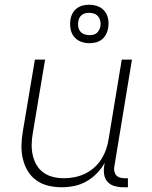

<svg xmlns="http://www.w3.org/2000/svg" viewBox="-20 -781 640 809"><path d="M240 8Q211 8 183.5 1.5Q156 -5 133.5 -21Q111 -37 97 -60.5Q83 -84 76.5 -111Q70 -138 70.5 -167.5Q71 -197 76 -226L127 -530H170L118 -219Q114 -196 113.5 -172.5Q113 -149 118 -127Q123 -105 134 -86Q145 -67 163 -54Q181 -41 203.5 -35.5Q226 -30 249 -30Q272 -30 294.5 -34.5Q317 -39 338 -49Q359 -59 377 -75Q395 -91 407.5 -111Q420 -131 427.5 -153Q435 -175 438 -197L493 -530H536L462 -81Q460 -71 461.5 -61Q463 -51 469 -43.5Q475 -36 484.5 -33Q494 -30 504 -30H519V8H498Q480 8 462.5 3Q445 -2 433.5 -14.5Q422 -27 419 -45Q416 -63 419 -81L421 -95Q408 -71 388 -50.5Q368 -30 344 -16.5Q320 -3 293 2.5Q266 8 240 8ZM356 -599Q337 -599 319.5 -606Q302 -613 291 -627.5Q280 -642 277 -661Q274 -680 277 -700Q279 -713 286 -725.5Q293 -738 304.5 -746.5Q316 -755 329.5 -758Q343 -761 356 -761Q376 -761 393.5 -754Q411 -747 422 -732.5Q433 -718 436 -699Q439 -680 435 -660Q433 -647 426 -634.5Q419 -622 407.5 -613.5Q396 -605 382.5 -602Q369 -599 356 -599ZM356 -633Q364 -633 372 -634.5Q380 -636 386.5 -641Q393 -646 397 -653.5Q401 -661 403 -669Q405 -680 403 -691Q401 -702 394.5 -710.5Q388 -719 378 -723Q368 -727 356 -727Q349 -727 341 -725.5Q333 -724 326 -719Q319 -714 315 -706.5Q311 -699 310 -691Q308 -680 309.5 -669Q311 -658 317.5 -649.5Q324 -641 334.5 -637Q345 -633 356 -633Z"/></svg>

Font: Iosevka Curly XLtEx
Style: Italic
Weight: 200
Width: 7
Italic angle: -9°
Monospace: yes
Designer: Belleve Invis
Foundry: Belleve Invis
Version: Version 11.1.0; ttfautohint (v1.8.3)